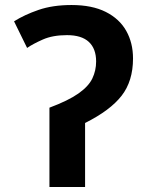

<svg xmlns="http://www.w3.org/2000/svg" viewBox="-20 -745 603 765"><path d="M177 -316Q252 -344 292.5 -372.5Q333 -401 348 -432.5Q363 -464 363 -500Q363 -551 334 -578Q305 -605 247 -605Q190 -605 150.5 -587.5Q111 -570 88 -554L36 -660Q77 -686 133.5 -705.5Q190 -725 265 -725Q347 -725 401.5 -697.5Q456 -670 483 -622Q510 -574 510 -512Q510 -422 464.5 -363.5Q419 -305 319 -255V0H177Z"/></svg>

Font: Noto Sans Mono SemiCondensed
Style: Bold
Weight: 700
Width: 4
Designer: Monotype Design Team
Foundry: Monotype Imaging Inc.
Version: Version 2.014